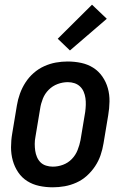

<svg xmlns="http://www.w3.org/2000/svg" viewBox="-20 -790 540 818"><path d="M205 8Q175 8 147 2Q119 -4 96 -18.5Q73 -33 57.5 -56Q42 -79 34.5 -106Q27 -133 27 -162.5Q27 -192 32 -221L52 -341Q56 -366 65 -391Q74 -416 88.5 -438.5Q103 -461 123.5 -479Q144 -497 168.5 -508Q193 -519 218 -523.5Q243 -528 268 -528Q298 -528 326 -522Q354 -516 377 -501.5Q400 -487 416 -464Q432 -441 439.5 -414Q447 -387 446.5 -357.5Q446 -328 441 -299L421 -179Q417 -154 408.5 -129Q400 -104 385 -81.5Q370 -59 350 -41Q330 -23 305.5 -12Q281 -1 255.5 3.5Q230 8 205 8ZM205 -80Q227 -80 248.5 -88Q270 -96 286 -112.5Q302 -129 310.5 -150.5Q319 -172 323 -193L343 -313Q345 -328 345.5 -343Q346 -358 344 -372Q342 -386 336.5 -399Q331 -412 321 -421.5Q311 -431 297.5 -435.5Q284 -440 269 -440Q247 -440 225.5 -432Q204 -424 187.5 -407.5Q171 -391 162.5 -369.5Q154 -348 151 -327L131 -207Q128 -192 128 -177Q128 -162 130 -148Q132 -134 137.5 -121Q143 -108 152.5 -98.5Q162 -89 176 -84.5Q190 -80 205 -80ZM278 -575 226 -625 372 -770 435 -710Z"/></svg>

Font: Iosevka Term Curly Semibold
Style: Italic
Weight: 600
Italic angle: -9°
Designer: Belleve Invis
Foundry: Belleve Invis
Version: Version 32.3.0